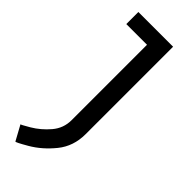

<svg xmlns="http://www.w3.org/2000/svg" viewBox="-275 -739 911 911"><g transform="rotate(45 180.0 -284.0)"><path d="M180 -121V-627H41V-708H274V-121Q274 -40 227 18Q180 76 121.5 110Q63 144 63 139L22 64Q22 67 66 41Q110 15 145 -26Q180 -67 180 -121Z"/></g></svg>

Font: Telex
Style: Regular
Weight: 400
Designer: Andres Torresi
Foundry: Andres Torresi
Version: Version 1.100